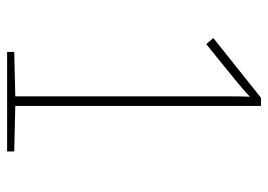

<svg xmlns="http://www.w3.org/2000/svg" viewBox="-127 -627 754 540"><g transform="rotate(90 250.0 -357.0)"><path d="M126 0V-20L251 -23V-565Q251 -602 251 -629.5Q251 -657 252 -683Q241 -672 230 -663Q219 -654 204 -641L104 -560L87 -580L255 -714H278V-23L406 -20V0Z"/></g></svg>

Font: Noto Sans Mono ExtraCondensed Thin
Style: Regular
Weight: 100
Width: 2
Designer: Monotype Design Team
Foundry: Monotype Imaging Inc.
Version: Version 2.014; ttfautohint (v1.8.4.7-5d5b)